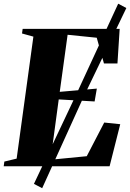

<svg xmlns="http://www.w3.org/2000/svg" viewBox="-40 -899 703 1038"><path d="M-20 0 -16.5 -25.5 50 -41.5 140.5 -701 79 -718 82.5 -743H607L595 -556H522L483 -695L325.5 -711L283 -402.5L483.5 -420L471.5 -350.5L277.5 -361.5L233.5 -35.5L429 -54.5L523.5 -236.5L610 -227.5L552.5 0ZM143.5 95 377 -399 599 -879 643 -855.5 413 -377.5 188 118.5Z"/></svg>

Font: Merriweather 120pt Black
Style: Italic
Weight: 900
Italic angle: -7.8°
Version: Version 2.101